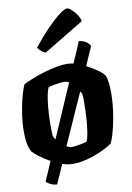

<svg xmlns="http://www.w3.org/2000/svg" viewBox="-59 -819 658 957"><g transform="rotate(-5 270.5 -340.0)"><path d="M476 -424.5Q484 -410 488.8 -386.5Q493.5 -363 495.8 -335.5Q498 -308 498 -280.5Q498 -224 490.2 -170.2Q482.5 -116.5 471.5 -85.5Q459.5 -74.5 436.5 -60Q413.5 -45.5 384 -31.8Q354.5 -18 322.5 -9Q290.5 0 260 0Q250.5 0 241 -1.2Q231.5 -2.5 222 -5L187.5 95Q168.5 95 152.5 88.5Q136.5 82 131.5 76L165 -24.5Q132.5 -39 106.5 -55.8Q80.5 -72.5 72.5 -82.5Q57 -104 50 -144Q43 -184 43 -228.5Q43 -267 46.8 -303Q50.5 -339 56.5 -369Q62.5 -399 69 -417Q83 -426 110 -440Q137 -454 170.8 -467.5Q204.5 -481 239.2 -490.5Q274 -500 302.5 -500Q306.5 -500 311.5 -499.5Q316.5 -499 321 -498Q332.5 -531 341.8 -559.2Q351 -587.5 357.5 -608Q383.5 -606.5 399 -595.8Q414.5 -585 416 -577L383 -480Q413 -468 439.2 -452.8Q465.5 -437.5 476 -424.5ZM176.5 -290.5Q176.5 -247.5 180 -206Q183.5 -164.5 187 -147Q188 -144 191.2 -139.5Q194.5 -135 199 -130L291.5 -407.5Q286 -409.5 280.8 -410.5Q275.5 -411.5 270.5 -411.5Q260.5 -411.5 244.2 -408.2Q228 -405 212.5 -400.5Q197 -396 188 -391.5Q184.5 -384.5 181.8 -368.2Q179 -352 177.8 -331.8Q176.5 -311.5 176.5 -290.5ZM351.5 -104Q357.5 -116.5 359.8 -145.2Q362 -174 362 -205Q362 -229.5 360.5 -256Q359 -282.5 357.2 -304.8Q355.5 -327 353 -338Q352.5 -342 349.5 -347.2Q346.5 -352.5 342.5 -357L250.5 -91Q257 -88.5 262.8 -86.5Q268.5 -84.5 272.5 -84.5Q280.5 -84.5 296.2 -88Q312 -91.5 327.8 -96.2Q343.5 -101 351.5 -104ZM188 -564.5Q175 -568.5 163.8 -577Q152.5 -585.5 147 -592.5Q182 -646 215.5 -687Q249 -728 275.2 -751.5Q301.5 -775 313 -775Q322 -775 336 -764.5Q350 -754 363 -738.2Q376 -722.5 381 -705.5Z"/></g></svg>

Font: Texturina Medium
Style: Regular
Weight: 500
Designer: Guillermo Torres Carreño
Foundry: Omnibus-Type
Version: Version 1.003